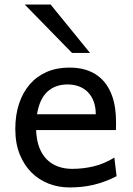

<svg xmlns="http://www.w3.org/2000/svg" viewBox="-20 -801 575 833"><path d="M136.7 -236.8Q138.2 -193.8 150.1 -162.1Q162.1 -130.4 182.9 -109.6Q203.6 -88.9 231.7 -78.6Q259.8 -68.4 293 -68.4Q340.3 -68.4 385.7 -79.1Q431.2 -89.8 476.1 -117.2L485.8 -36.6Q460 -23.4 435.1 -14.2Q410.2 -4.9 385.3 1Q360.4 6.8 334.7 9.5Q309.1 12.2 280.8 12.2Q233.9 12.2 191.4 -4.2Q148.9 -20.5 116.7 -52.5Q84.5 -84.5 65.4 -131.8Q46.4 -179.2 46.4 -241.7Q46.4 -302.2 62.7 -351.3Q79.1 -400.4 109.4 -435.3Q139.6 -470.2 183.1 -489Q226.6 -507.8 280.8 -507.8Q320.8 -507.8 351.6 -498.3Q382.3 -488.8 404.8 -471.9Q427.2 -455.1 442.4 -432.6Q457.5 -410.2 466.6 -384.3Q475.6 -358.4 479.5 -330.3Q483.4 -302.2 483.4 -274.9V-255.9Q483.4 -243.7 482.9 -236.8ZM273.4 -434.6Q219.7 -434.6 185.5 -403.1Q151.4 -371.6 140.6 -305.2H395.5Q395.5 -336.4 386.5 -360.6Q377.4 -384.8 361.1 -401.4Q344.7 -418 322.3 -426.3Q299.8 -434.6 273.4 -434.6ZM199.7 -781.2 370.6 -571.3H292.5L87.4 -781.2Z"/></svg>

Font: Andika Am
Style: Regular
Weight: 400
Designer: Victor Gaultney, Annie Olsen, Julie Remington, Don Collingsworth, Eric Hays, Becca Hirsbrunner
Foundry: SIL International
Version: Version 5.000